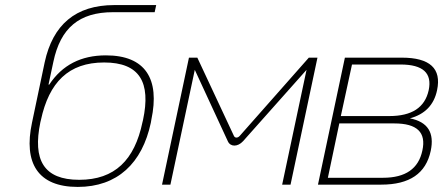

<svg xmlns="http://www.w3.org/2000/svg" viewBox="-20 -727 1745 756"><path d="M574 -244 576 -256C610 -416 553 -509 397 -509C299 -509 225 -471 174 -394H171L190 -483C218 -617 292 -679 425 -679H589L595 -707H430C277 -707 188 -629 156 -482L106 -244C72 -85 129 9 286 9C442 9 540 -84 574 -244ZM139 -246 141 -254C173 -403 250 -481 390 -481C530 -481 575 -403 543 -254L541 -246C510 -97 432 -19 292 -19C152 -19 108 -97 139 -246Z M724 -500 618 0H651L747 -452L877 -171C887 -148 916 -148 937 -171L1187 -452L1091 0H1124L1230 -500H1196L924 -192C916 -183 905 -183 901 -192L757 -500Z M1232 0H1481C1593 0 1657 -44 1676 -133C1691 -204 1665 -247 1594 -261C1653 -277 1689 -314 1701 -372C1719 -457 1673 -500 1562 -500H1338ZM1271 -27 1316 -241H1533C1622 -241 1659 -206 1643 -134C1628 -63 1577 -27 1488 -27ZM1322 -270 1366 -473H1557C1646 -473 1682 -439 1668 -372C1653 -303 1601 -270 1513 -270Z"/></svg>

Font: LT Wave Text Thin Italic
Style: Regular
Weight: 100
Designer: Daniel Lyons
Version: Version 2.5 (Glyphs App)